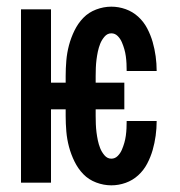

<svg xmlns="http://www.w3.org/2000/svg" viewBox="-20 -548 540 576"><path d="M314 8Q291 8 268.5 -0.5Q246 -9 230 -25.5Q214 -42 203.5 -63.5Q193 -85 187 -107.5Q181 -130 179 -153.5Q177 -177 177 -200V-220H133V0H43V-520H133V-300H177V-320Q177 -343 179 -366.5Q181 -390 187 -412.5Q193 -435 203.5 -456.5Q214 -478 230 -494.5Q246 -511 268.5 -519.5Q291 -528 314 -528Q336 -528 357 -520.5Q378 -513 394.5 -498Q411 -483 421.5 -463Q432 -443 438 -422Q444 -401 447 -379Q450 -357 450 -335H360Q360 -346 359.5 -357Q359 -368 357.5 -379Q356 -390 353 -400.5Q350 -411 345.5 -421.5Q341 -432 333 -440Q325 -448 314 -448Q302 -448 293.5 -438Q285 -428 280.5 -416.5Q276 -405 273.5 -393Q271 -381 269.5 -369Q268 -357 267.5 -344.5Q267 -332 267 -320V-300H353V-220H267V-200Q267 -188 267.5 -175.5Q268 -163 269.5 -151Q271 -139 273.5 -127Q276 -115 280.5 -103.5Q285 -92 293.5 -82Q302 -72 314 -72Q325 -72 333 -80Q341 -88 345.5 -98.5Q350 -109 353 -119.5Q356 -130 357.5 -141Q359 -152 359.5 -163Q360 -174 360 -185H450Q450 -163 447 -141Q444 -119 438 -98Q432 -77 421.5 -57Q411 -37 394.5 -22Q378 -7 357 0.5Q336 8 314 8Z"/></svg>

Font: Iosevka SS10 Medium
Style: Regular
Weight: 500
Monospace: yes
Designer: Belleve Invis
Foundry: Belleve Invis
Version: Version 28.0.6; ttfautohint (v1.8.4)